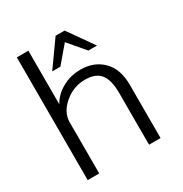

<svg xmlns="http://www.w3.org/2000/svg" viewBox="-170 -863 948 993"><g transform="rotate(-30 304.0 -366.5)"><path d="M68.8 0V-732.9H137.7V-413.1Q163.6 -459.5 211.9 -485.8Q260.7 -513.7 322.3 -513.7Q402.3 -513.7 453.1 -462.9Q503.9 -412.1 503.9 -317.4V0H435.1V-311Q435.1 -385.7 407.2 -421.4Q379.4 -457 315.9 -457Q246.6 -457 191.9 -410.6Q137.7 -364.3 137.7 -305.2V0ZM190.9 -578.6 298.3 -729.5H352.1L458.5 -578.6H406.7L323.2 -676.8L239.7 -578.6Z"/></g></svg>

Font: Ride Light
Style: Regular
Weight: 300
Version: Version 3.000